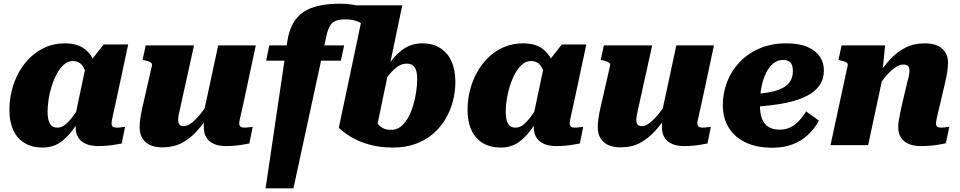

<svg xmlns="http://www.w3.org/2000/svg" viewBox="-20 -787 5204 1041"><path d="M514 -329 459 -336Q453 -372 443.5 -399Q434 -426 418 -441Q402 -456 375 -456Q348 -456 326.5 -437Q305 -418 288.5 -387.5Q272 -357 260.5 -320.5Q249 -284 243.5 -248Q238 -212 238 -183Q238 -152 244 -132.5Q250 -113 261.5 -104Q273 -95 291 -95Q313 -95 333 -110.5Q353 -126 376 -157Q399 -188 429 -235L446 -198Q409 -130 375 -83.5Q341 -37 302 -12Q263 13 210 13Q154 13 113.5 -11.5Q73 -36 52 -81.5Q31 -127 31 -191Q31 -245 44 -297Q57 -349 82.5 -395Q108 -441 145 -476.5Q182 -512 229 -532Q276 -552 332 -552Q397 -552 436 -523.5Q475 -495 493.5 -445.5Q512 -396 514 -329ZM675 -546 607 -228Q600 -196 595 -174.5Q590 -153 587.5 -139Q585 -125 585 -118Q585 -105 592 -100Q599 -95 612 -95Q626 -95 638 -97Q650 -99 658 -99L640 -9Q623 -6 602.5 -2.5Q582 1 559 3Q536 5 511 5Q474 5 446.5 -6.5Q419 -18 404.5 -41Q390 -64 390 -99Q390 -106 390.5 -116Q391 -126 392 -141L382 -130L444 -424L455 -435L542 -546Z M956 -197Q951 -177 948.5 -163Q946 -149 946 -137Q946 -126 949 -118.5Q952 -111 958.5 -107Q965 -103 976 -103Q996 -103 1018.5 -120.5Q1041 -138 1067 -169.5Q1093 -201 1120 -243L1123 -177Q1087 -120 1048.5 -77.5Q1010 -35 965 -11.5Q920 12 861 12Q800 12 768.5 -17.5Q737 -47 737 -95Q737 -118 740.5 -143Q744 -168 751 -200L804 -432Q806 -439 801 -444.5Q796 -450 786.5 -453.5Q777 -457 763 -460L753 -462L770 -541H1032ZM1300 -228Q1293 -196 1288 -174.5Q1283 -153 1280 -139Q1277 -125 1277 -118Q1277 -106 1284 -100.5Q1291 -95 1305 -95Q1318 -95 1330 -97Q1342 -99 1350 -99L1332 -9Q1315 -6 1294.5 -2.5Q1274 1 1251.5 3Q1229 5 1205 5Q1148 5 1116.5 -21Q1085 -47 1085 -99Q1085 -104 1085 -110.5Q1085 -117 1085.5 -126.5Q1086 -136 1087 -147L1076 -136L1163 -541H1367Z M1440 -541H1846L1828 -458H1423ZM1571 234H1420L1538 -564Q1547 -621 1569 -660Q1591 -699 1626.5 -722.5Q1662 -746 1711.5 -756.5Q1761 -767 1824 -767Q1858 -767 1890 -762Q1922 -757 1950.5 -749Q1979 -741 2002.5 -731.5Q2026 -722 2044 -713L1965 -632Q1957 -647 1942 -658Q1927 -669 1904 -675.5Q1881 -682 1851 -682Q1819 -682 1799 -673.5Q1779 -665 1768 -645Q1757 -625 1750 -593ZM2101 -83Q2131 -83 2153.5 -101Q2176 -119 2193 -149.5Q2210 -180 2220.5 -216.5Q2231 -253 2236.5 -289.5Q2242 -326 2242 -357Q2242 -387 2236 -405.5Q2230 -424 2217.5 -433Q2205 -442 2185 -442Q2160 -442 2138 -427.5Q2116 -413 2090.5 -383Q2065 -353 2033 -307L2026 -338Q2063 -405 2098.5 -453Q2134 -501 2175.5 -526.5Q2217 -552 2271 -552Q2326 -552 2366 -527Q2406 -502 2427.5 -455.5Q2449 -409 2449 -343Q2449 -290 2435.5 -238.5Q2422 -187 2395.5 -142Q2369 -97 2328.5 -62Q2288 -27 2233.5 -7Q2179 13 2111 13Q2041 13 1984.5 -2.5Q1928 -18 1886.5 -42.5Q1845 -67 1817 -94L1944 -696L1858 -758H2161L2018 -72Q2005 -83 1998 -95Q1991 -107 1989 -119Q1987 -131 1990.5 -143.5Q1994 -156 2003 -169Q2010 -144 2022 -124.5Q2034 -105 2053 -94Q2072 -83 2101 -83Z M2998 -329 2943 -336Q2937 -372 2927.5 -399Q2918 -426 2902 -441Q2886 -456 2859 -456Q2832 -456 2810.5 -437Q2789 -418 2772.5 -387.5Q2756 -357 2744.5 -320.5Q2733 -284 2727.5 -248Q2722 -212 2722 -183Q2722 -152 2728 -132.5Q2734 -113 2745.5 -104Q2757 -95 2775 -95Q2797 -95 2817 -110.5Q2837 -126 2860 -157Q2883 -188 2913 -235L2930 -198Q2893 -130 2859 -83.5Q2825 -37 2786 -12Q2747 13 2694 13Q2638 13 2597.5 -11.5Q2557 -36 2536 -81.5Q2515 -127 2515 -191Q2515 -245 2528 -297Q2541 -349 2566.5 -395Q2592 -441 2629 -476.5Q2666 -512 2713 -532Q2760 -552 2816 -552Q2881 -552 2920 -523.5Q2959 -495 2977.5 -445.5Q2996 -396 2998 -329ZM3159 -546 3091 -228Q3084 -196 3079 -174.5Q3074 -153 3071.5 -139Q3069 -125 3069 -118Q3069 -105 3076 -100Q3083 -95 3096 -95Q3110 -95 3122 -97Q3134 -99 3142 -99L3124 -9Q3107 -6 3086.5 -2.5Q3066 1 3043 3Q3020 5 2995 5Q2958 5 2930.5 -6.5Q2903 -18 2888.5 -41Q2874 -64 2874 -99Q2874 -106 2874.5 -116Q2875 -126 2876 -141L2866 -130L2928 -424L2939 -435L3026 -546Z M3440 -197Q3435 -177 3432.5 -163Q3430 -149 3430 -137Q3430 -126 3433 -118.5Q3436 -111 3442.5 -107Q3449 -103 3460 -103Q3480 -103 3502.5 -120.5Q3525 -138 3551 -169.5Q3577 -201 3604 -243L3607 -177Q3571 -120 3532.5 -77.5Q3494 -35 3449 -11.5Q3404 12 3345 12Q3284 12 3252.5 -17.5Q3221 -47 3221 -95Q3221 -118 3224.5 -143Q3228 -168 3235 -200L3288 -432Q3290 -439 3285 -444.5Q3280 -450 3270.5 -453.5Q3261 -457 3247 -460L3237 -462L3254 -541H3516ZM3784 -228Q3777 -196 3772 -174.5Q3767 -153 3764 -139Q3761 -125 3761 -118Q3761 -106 3768 -100.5Q3775 -95 3789 -95Q3802 -95 3814 -97Q3826 -99 3834 -99L3816 -9Q3799 -6 3778.5 -2.5Q3758 1 3735.5 3Q3713 5 3689 5Q3632 5 3600.5 -21Q3569 -47 3569 -99Q3569 -104 3569 -110.5Q3569 -117 3569.5 -126.5Q3570 -136 3571 -147L3560 -136L3647 -541H3851Z M4167 14Q4083 14 4023 -14.5Q3963 -43 3931 -95Q3899 -147 3899 -216Q3899 -283 3922.5 -343.5Q3946 -404 3991 -451Q4036 -498 4099.5 -525Q4163 -552 4243 -552Q4313 -552 4358 -532.5Q4403 -513 4425 -480Q4447 -447 4447 -406Q4447 -355 4419 -318.5Q4391 -282 4337 -258.5Q4283 -235 4205 -222.5Q4127 -210 4025 -206L4029 -275Q4094 -277 4141 -285Q4188 -293 4218.5 -307.5Q4249 -322 4264 -345.5Q4279 -369 4279 -403Q4279 -422 4273.5 -435Q4268 -448 4256 -455Q4244 -462 4226 -462Q4197 -462 4174 -444Q4151 -426 4134.5 -393.5Q4118 -361 4109 -317Q4100 -273 4100 -221Q4100 -172 4112 -142Q4124 -112 4148 -98Q4172 -84 4208 -84Q4242 -84 4268 -98Q4294 -112 4314.5 -134.5Q4335 -157 4351 -183L4420 -133Q4397 -90 4362 -57Q4327 -24 4279 -5Q4231 14 4167 14Z M4483 0H4687L4772 -398L4764 -394L4779 -541H4543L4526 -462L4535 -460Q4549 -457 4559 -453.5Q4569 -450 4573.5 -445Q4578 -440 4576 -432ZM5078 -227 5105 -342Q5112 -373 5116 -399Q5120 -425 5120 -447Q5120 -495 5088 -523.5Q5056 -552 4993 -552Q4935 -552 4889 -528.5Q4843 -505 4804 -462.5Q4765 -420 4727 -363L4729 -301Q4756 -342 4782 -372.5Q4808 -403 4832 -420Q4856 -437 4878 -437Q4896 -437 4903.5 -429Q4911 -421 4911 -406Q4911 -395 4908.5 -380Q4906 -365 4900 -345L4875 -239Q4866 -200 4860.5 -174Q4855 -148 4852.5 -131Q4850 -114 4850 -99Q4850 -64 4865 -41Q4880 -18 4907.5 -6.5Q4935 5 4972 5Q4998 5 5022 3Q5046 1 5068 -2.5Q5090 -6 5108 -10L5127 -99Q5122 -99 5114.5 -98Q5107 -97 5098.5 -96Q5090 -95 5082 -95Q5068 -95 5061.5 -100Q5055 -105 5055 -118Q5055 -125 5057.5 -138.5Q5060 -152 5065.5 -174Q5071 -196 5078 -227Z"/></svg>

Font: Roboto Serif 20pt ExtraBold
Style: Italic
Weight: 800
Italic angle: -10°
Version: Version 1.007